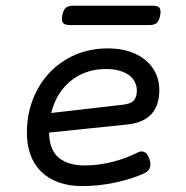

<svg xmlns="http://www.w3.org/2000/svg" viewBox="-20 -628 640 659"><path d="M504.9 -608.4Q521.5 -608.4 527.3 -601.1Q533.2 -593.8 529.8 -575.2Q526.4 -556.6 518.1 -549.3Q509.8 -542 493.2 -542H218.8Q202.1 -542 196.3 -549.3Q190.4 -556.6 193.8 -575.2Q197.3 -593.8 205.6 -601.1Q213.9 -608.4 230.5 -608.4ZM473.1 -32.2Q452.6 -22.9 427.7 -15.1Q402.8 -7.3 375.7 -1.5Q348.6 4.4 320.1 7.6Q291.5 10.7 263.2 10.7Q216.8 10.7 181.4 -2Q146 -14.6 121.6 -38.6Q97.2 -62.5 84.7 -96.4Q72.3 -130.4 72.3 -172.9Q72.3 -233.4 92.5 -286.1Q112.8 -338.9 149.4 -377.9Q186 -417 237.3 -439.5Q288.6 -461.9 351.1 -461.9Q391.6 -461.9 424.3 -451.2Q457 -440.4 479.7 -421.4Q502.4 -402.3 514.6 -376.2Q526.9 -350.1 526.9 -319.8Q526.9 -294.9 520.8 -274.4Q514.6 -253.9 501.5 -238.5Q488.3 -223.1 467.3 -213.4Q446.3 -203.6 416.5 -200.7L148.4 -172.9Q149.4 -113.3 181.6 -86.7Q213.9 -60.1 270.5 -60.1Q294.9 -60.1 319.8 -63.5Q344.7 -66.9 368.2 -73Q391.6 -79.1 413.3 -87.4Q435.1 -95.7 453.6 -105Q465.8 -111.3 476.6 -105.5Q487.3 -99.6 493.2 -81.1Q499 -62 493.9 -50.5Q488.8 -39.1 473.1 -32.2ZM343.8 -391.1Q305.7 -391.1 274.7 -379.6Q243.7 -368.2 220 -348.1Q196.3 -328.1 179.9 -300.5Q163.6 -272.9 155.8 -240.2L401.4 -268.6Q429.7 -271.5 439.7 -283.7Q449.7 -295.9 449.7 -317.4Q449.7 -332.5 443.1 -346.2Q436.5 -359.9 423.3 -369.6Q410.2 -379.4 390.1 -385.3Q370.1 -391.1 343.8 -391.1Z"/></svg>

Font: Courier Prime
Style: Italic
Weight: 400
Monospace: yes
Designer: Alan Dague-Greene
Foundry: Quote-Unquote Apps
Version: Version 1.202